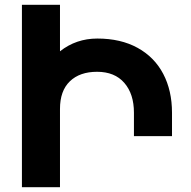

<svg xmlns="http://www.w3.org/2000/svg" viewBox="-20 -777 792 797"><path d="M694 -309V-212H536V-309Q536 -387 496 -433Q456 -479 383 -479Q311 -479 270 -439.5Q229 -400 229 -325V0H71V-757H229V-564Q296 -617 384 -617Q481 -617 551 -578.5Q621 -540 657.5 -470.5Q694 -401 694 -309Z"/></svg>

Font: Montserrat arm2 SemiBold
Style: Regular
Weight: 600
Designer: Julieta Ulanovsky
Foundry: Julieta Ulanovsky
Version: Version 6.000